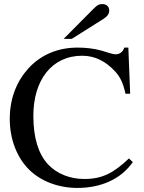

<svg xmlns="http://www.w3.org/2000/svg" viewBox="-20 -910 707 944"><path d="M614 -131C539 -60 484 -30 394 -30C325 -30 260 -55 216 -102C169 -153 144 -231 144 -341C144 -514 233 -636 384 -636C449 -636 501 -607 545 -560C570 -533 585 -504 597 -449H620L611 -676H591C585 -655 568 -643 549 -643C532 -643 501 -655 480 -661C440 -672 400 -676 361 -676C268 -676 182 -643 118 -572C61 -508 28 -425 28 -325C28 -226 63 -135 124 -75C182 -18 269 14 360 14C478 14 575 -30 633 -113ZM293 -719H333L487 -816C508 -829 517 -842 517 -858C517 -878 504 -890 482 -890C467 -890 458 -885 440 -867Z"/></svg>

Font: XITS Math
Style: Regular
Weight: 400
Designer: MicroPress Inc., with final additions and corrections provided by Coen Hoffman, Elsevier (retired)
Version: Version 1.302